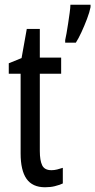

<svg xmlns="http://www.w3.org/2000/svg" viewBox="-20 -780 402 810"><path d="M197 -62Q209 -62 221 -65Q233 -68 245 -72V-6Q229 1 211 5.5Q193 10 170 10Q117 10 92 -25.5Q67 -61 67 -133V-469H17V-513L71 -535L93 -658H148V-537H238V-469H148V-143Q148 -103 158 -82.5Q168 -62 197 -62ZM362 -750Q358 -729 347 -700Q336 -671 323.5 -644Q311 -617 300 -600H255V-611Q257 -619 260.5 -638.5Q264 -658 267.5 -681.5Q271 -705 274 -726.5Q277 -748 277 -760H362Z"/></svg>

Font: Noto Sans Tamil ExtraCondensed
Style: Regular
Weight: 400
Width: 2
Designer: Jelle Bosma - Monotype Design Team
Foundry: Monotype Imaging Inc.
Version: Version 2.004; ttfautohint (v1.8.4.7-5d5b)